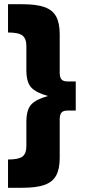

<svg xmlns="http://www.w3.org/2000/svg" viewBox="-20 -764 403 910"><path d="M339 -378V-240H300Q280 -240 271.5 -230.5Q263 -221 263 -198V-16Q263 37 246 68Q229 99 190.5 112.5Q152 126 86 126H18V-8Q68 -8 86.5 -22Q105 -36 105 -72V-186Q105 -243 127.5 -268Q150 -293 207 -309Q150 -325 127.5 -350Q105 -375 105 -431V-546Q105 -581 86.5 -595.5Q68 -610 18 -610V-744H86Q152 -744 190.5 -730.5Q229 -717 246 -686Q263 -655 263 -601V-420Q263 -397 271.5 -387.5Q280 -378 300 -378Z"/></svg>

Font: Montserrat V1
Style: Bold
Weight: 700
Designer: Julieta Ulanovsky
Foundry: Julieta Ulanovsky
Version: Version 6.001